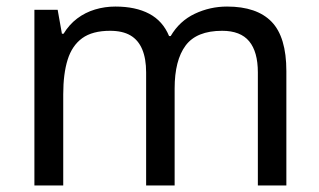

<svg xmlns="http://www.w3.org/2000/svg" viewBox="-20 -566 975 586"><path d="M673 -546Q764 -546 809 -499.5Q854 -453 854 -349V0H767V-345Q767 -408 740.5 -440Q714 -472 658 -472Q580 -472 546.5 -427Q513 -382 513 -296V0H426V-345Q426 -387 414 -415.5Q402 -444 378 -458Q354 -472 316 -472Q262 -472 231 -449.5Q200 -427 186.5 -384Q173 -341 173 -278V0H85V-536H156L169 -463H174Q191 -491 215.5 -509.5Q240 -528 270 -537Q300 -546 332 -546Q394 -546 435.5 -524Q477 -502 496 -456H501Q528 -502 574.5 -524Q621 -546 673 -546Z"/></svg>

Font: hexukorean05
Style: Book
Weight: 400
Designer: Jelle Bosma - Monotype Design Team
Foundry: Monotype Imaging Inc.
Version: Version 2.003